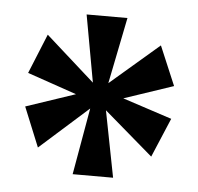

<svg xmlns="http://www.w3.org/2000/svg" viewBox="-38 -799 487 473"><g transform="rotate(5 205.5 -562.5)"><path d="M158 -365 187 -530 67 -423 27 -521 149 -562 27 -604 67 -702 188 -594 158 -760H259L226 -596L347 -700L388 -603L266 -562L388 -522L347 -425L226 -529L258 -365Z"/></g></svg>

Font: Noto Serif Khmer ExtraCondensed ExtraBold
Style: Regular
Weight: 800
Width: 2
Designer: Danh Hong and the Monotype Design Team
Foundry: Monotype Imaging Inc.
Version: Version 2.004; ttfautohint (v1.8.4.7-5d5b)